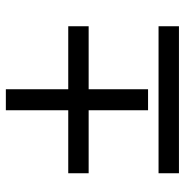

<svg xmlns="http://www.w3.org/2000/svg" viewBox="-8 -608 617 640"><g transform="rotate(-90 300.0 -288.5)"><path d="M252 -301H42V-369H252V-577H322V-369H532V-301H322V-103H252ZM532 -68V0H42V-68Z"/></g></svg>

Font: Fixel Italic Variable 20240409 Display Thin
Style: Italic
Weight: 100
Italic angle: -10°
Designer: AlfaBravo + MacPaw
Foundry: Kyrylo Tkachov, Marchela Mozhyna, Serhii Makarenko, Maria Weinstein, Zakhar Kryvoshyya
Version: Version 1.211;Glyphs 3.2 (3225)